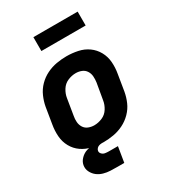

<svg xmlns="http://www.w3.org/2000/svg" viewBox="-215 -843 1006 1127"><g transform="rotate(-30 288.0 -279.0)"><path d="M245 8Q278 8 312.5 2Q347 -4 379.5 -20Q412 -36 438 -62.5Q464 -89 478 -121.5Q492 -154 498 -188L516 -298Q523 -337 520 -375.5Q517 -414 499 -446.5Q481 -479 451 -500.5Q421 -522 383 -530Q345 -538 306 -538Q273 -538 238.5 -532Q204 -526 171.5 -510Q139 -494 113.5 -468Q88 -442 73.5 -409Q59 -376 53 -343L35 -233Q28 -193 31 -154.5Q34 -116 52 -83.5Q70 -51 100 -30Q130 -9 168 -0.5Q206 8 245 8ZM247 -105Q226 -105 207.5 -112.5Q189 -120 178.5 -136.5Q168 -153 166.5 -173.5Q165 -194 169 -214L187 -324Q191 -351 207 -376.5Q223 -402 250 -413.5Q277 -425 304 -425Q325 -425 343.5 -417.5Q362 -410 372.5 -393.5Q383 -377 384.5 -357Q386 -337 383 -316L364 -206Q360 -179 344 -153.5Q328 -128 301 -116.5Q274 -105 247 -105ZM243 174H244Q244 174 244 174Q244 174 244 174H288L305 70H244Q231 70 218.5 68Q206 66 197 56.5Q188 47 190 35Q192 26 198.5 19.5Q205 13 213.5 10.5Q222 8 230 8V-11Q207 -11 184 -9.5Q161 -8 138 -1Q115 6 96.5 24.5Q78 43 74 66Q70 90 80.5 111Q91 132 108.5 145.5Q126 159 148.5 165.5Q171 172 195 173Q219 174 243 174ZM195 -638H495V-732H195Z"/></g></svg>

Font: Iosevka Sparkle XBdObl
Style: Regular
Weight: 800
Italic angle: -9°
Designer: Belleve Invis
Foundry: Belleve Invis
Version: Version 4.5.0; ttfautohint (v1.8.3)